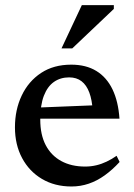

<svg xmlns="http://www.w3.org/2000/svg" viewBox="-20 -700 511 732"><path d="M251.5 -453.5Q308 -453.5 347.2 -429.5Q386.5 -405.5 408.8 -359.5Q431 -313.5 435.5 -247.5H113V-289.5L375.5 -300L333.5 -278Q331 -319 320.5 -347.2Q310 -375.5 291 -390.2Q272 -405 243.5 -405Q210.5 -405 185.8 -387.8Q161 -370.5 147.2 -334.8Q133.5 -299 133.5 -244Q133.5 -186.5 154.2 -146.8Q175 -107 213.5 -86Q252 -65 304.5 -65Q326.5 -65 346.8 -69.8Q367 -74.5 386.5 -83.8Q406 -93 424.5 -106L436 -82.5Q408.5 -52.5 379.2 -31.5Q350 -10.5 318.5 0.2Q287 11 252.5 11Q188.5 11 140 -17.8Q91.5 -46.5 64.2 -97.5Q37 -148.5 37 -214.5Q37 -281.5 62.8 -335.8Q88.5 -390 136.5 -421.8Q184.5 -453.5 251.5 -453.5ZM214.5 -515.5 292 -680.5H414V-666L255.5 -515.5Z"/></svg>

Font: Newsreader 16pt Medium
Style: Regular
Weight: 500
Designer: Hugues Gentile
Foundry: Production Type
Version: Version 1.003